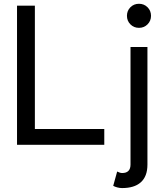

<svg xmlns="http://www.w3.org/2000/svg" viewBox="-20 -752 854 997"><path d="M161.1 -722.7H68.4V0H521.5V-82H161.1ZM588.4 138.7 567.9 212.9Q576.2 217.8 589.1 221.2Q602.1 224.6 613.8 224.6Q645 224.6 669.4 217.3Q693.8 210 710.9 194.8Q728 179.7 736.8 156.7Q745.6 133.8 745.6 102.5V0V-67.4V-507.8H657.7V-67.4V0V102.5Q657.7 113.3 655 121.6Q652.3 129.9 646.7 135.5Q641.1 141.1 633.1 143.8Q625 146.5 613.8 146.5Q607.9 146.5 600.3 143.8Q592.8 141.1 588.4 138.7ZM639.2 -669.9Q639.2 -643.6 657.2 -625.5Q675.3 -607.4 701.7 -607.4Q728 -607.4 746.1 -625.5Q764.2 -643.6 764.2 -669.9Q764.2 -696.3 746.1 -714.4Q728 -732.4 701.7 -732.4Q675.3 -732.4 657.2 -714.4Q639.2 -696.3 639.2 -669.9Z"/></svg>

Font: Giphurs
Style: Regular
Weight: 400
Version: Version 2.010